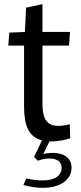

<svg xmlns="http://www.w3.org/2000/svg" viewBox="-20 -675 392 931"><path d="M228 10.8Q185.6 10.8 159.5 -3.1Q133.3 -17 119.9 -40.7Q106.6 -64.4 101.6 -94Q96.7 -123.6 96.7 -156V-453.8H20.3L25.1 -516.8L100.6 -520L106.7 -637.8L185.9 -655.1V-520H319.4L314.7 -453.8H185.9V-166.3Q185.9 -141.7 191.4 -118.5Q196.8 -95.3 213.2 -79.9Q229.5 -64.6 262.1 -64.6Q277.6 -64.6 292.2 -67.1Q306.8 -69.5 318.2 -72.9L320.7 -4.6Q304.7 1.2 278.9 6Q253.1 10.8 228 10.8ZM187.3 235.8Q164.1 235.8 140 232.1Q115.9 228.4 93.2 222L108.3 190.5Q127.6 194.7 147.6 197.3Q167.7 199.9 185.9 199.9Q231.4 199.9 255 183.2Q278.6 166.4 278.6 139.4Q278.6 115.5 262.4 104.6Q246.2 93.7 219.6 93.6Q193.1 93.5 163.4 104.6L145 86.2L186.2 0H224.7L190 71.7Q228.1 63.3 259.1 68.1Q290.2 72.8 308.6 90.3Q326.9 107.8 326.9 137.7Q326.9 182.6 288.4 209.2Q249.8 235.8 187.3 235.8Z"/></svg>

Font: Murecho Thin
Style: Regular
Weight: 100
Designer: Neil Summerour
Foundry: Positype
Version: Version 1.010